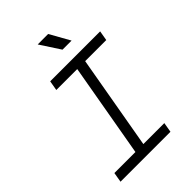

<svg xmlns="http://www.w3.org/2000/svg" viewBox="-259 -999 1103 1103"><g transform="rotate(-45 293.0 -447.0)"><path d="M44.4 0 54.7 -60.1H225.6L326.2 -633.3H156.2L166.5 -693.4H572.3L562 -633.3H390.6L290 -60.1H460.4L450.2 0ZM345.2 -772 265.6 -894H350.6L418.9 -772Z"/></g></svg>

Font: Cascadia Mono Light
Style: Italic
Weight: 300
Italic angle: -10°
Monospace: yes
Designer: Aaron Bell
Foundry: Saja Typeworks
Version: Version 2404.023; ttfautohint (v1.8.4)